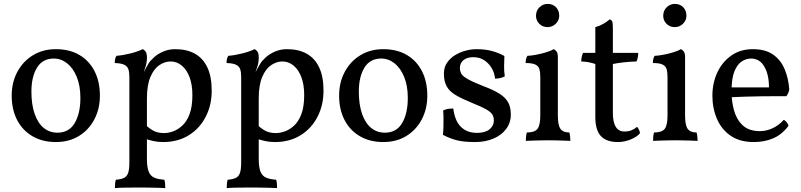

<svg xmlns="http://www.w3.org/2000/svg" viewBox="-20 -719 4105 984"><path d="M266 9Q198 9 147 -20.5Q96 -50 68 -103.5Q40 -157 40 -229Q40 -297 69 -351Q98 -405 149 -436Q200 -467 266 -467Q337 -467 387.5 -437Q438 -407 465 -353.5Q492 -300 492 -229Q492 -161 463.5 -107Q435 -53 384.5 -22Q334 9 266 9ZM274 -39Q334 -39 363 -88.5Q392 -138 392 -217Q392 -279 373.5 -324.5Q355 -370 324 -394.5Q293 -419 256 -419Q198 -419 169.5 -372Q141 -325 141 -250Q141 -183 157.5 -135.5Q174 -88 204 -63.5Q234 -39 274 -39Z M569 245Q569 231 570 220.5Q571 210 574 202Q601 200 616 192.5Q631 185 637 166.5Q643 148 643 115V-325Q643 -349 638 -364Q633 -379 617 -387Q601 -395 568 -396Q568 -407 570 -416Q572 -425 577 -433Q608 -435 648 -445Q688 -455 711 -467Q720 -464 726.5 -454.5Q733 -445 733 -423Q733 -400 726.5 -379.5Q720 -359 709 -325L733 -306V95Q733 138 742 160.5Q751 183 771 191.5Q791 200 822 202Q825 210 826 220.5Q827 231 827 245Q812 244 791.5 243.5Q771 243 748 242.5Q725 242 701 242Q666 242 627.5 242.5Q589 243 569 245ZM816 9Q788 9 766.5 4Q745 -1 719 -9V-86Q739 -65 762.5 -51Q786 -37 821 -37Q842 -37 866.5 -45.5Q891 -54 914 -75Q937 -96 951.5 -134Q966 -172 966 -232Q966 -285 951.5 -323.5Q937 -362 911.5 -383Q886 -404 854 -404Q825 -404 797 -385.5Q769 -367 751 -325Q733 -283 733 -213L704 -319Q717 -351 726.5 -368Q736 -385 741 -393Q750 -408 769.5 -425.5Q789 -443 817 -455Q845 -467 878 -467Q937 -467 978.5 -444Q1020 -421 1042.5 -374Q1065 -327 1065 -254Q1065 -180 1034 -120Q1003 -60 947 -25.5Q891 9 816 9Z M1142 245Q1142 231 1143 220.5Q1144 210 1147 202Q1174 200 1189 192.5Q1204 185 1210 166.5Q1216 148 1216 115V-325Q1216 -349 1211 -364Q1206 -379 1190 -387Q1174 -395 1141 -396Q1141 -407 1143 -416Q1145 -425 1150 -433Q1181 -435 1221 -445Q1261 -455 1284 -467Q1293 -464 1299.5 -454.5Q1306 -445 1306 -423Q1306 -400 1299.5 -379.5Q1293 -359 1282 -325L1306 -306V95Q1306 138 1315 160.5Q1324 183 1344 191.5Q1364 200 1395 202Q1398 210 1399 220.5Q1400 231 1400 245Q1385 244 1364.5 243.5Q1344 243 1321 242.5Q1298 242 1274 242Q1239 242 1200.5 242.5Q1162 243 1142 245ZM1389 9Q1361 9 1339.5 4Q1318 -1 1292 -9V-86Q1312 -65 1335.5 -51Q1359 -37 1394 -37Q1415 -37 1439.5 -45.5Q1464 -54 1487 -75Q1510 -96 1524.5 -134Q1539 -172 1539 -232Q1539 -285 1524.5 -323.5Q1510 -362 1484.5 -383Q1459 -404 1427 -404Q1398 -404 1370 -385.5Q1342 -367 1324 -325Q1306 -283 1306 -213L1277 -319Q1290 -351 1299.5 -368Q1309 -385 1314 -393Q1323 -408 1342.5 -425.5Q1362 -443 1390 -455Q1418 -467 1451 -467Q1510 -467 1551.5 -444Q1593 -421 1615.5 -374Q1638 -327 1638 -254Q1638 -180 1607 -120Q1576 -60 1520 -25.5Q1464 9 1389 9Z M1944 9Q1876 9 1825 -20.5Q1774 -50 1746 -103.5Q1718 -157 1718 -229Q1718 -297 1747 -351Q1776 -405 1827 -436Q1878 -467 1944 -467Q2015 -467 2065.5 -437Q2116 -407 2143 -353.5Q2170 -300 2170 -229Q2170 -161 2141.5 -107Q2113 -53 2062.5 -22Q2012 9 1944 9ZM1952 -39Q2012 -39 2041 -88.5Q2070 -138 2070 -217Q2070 -279 2051.5 -324.5Q2033 -370 2002 -394.5Q1971 -419 1934 -419Q1876 -419 1847.5 -372Q1819 -325 1819 -250Q1819 -183 1835.5 -135.5Q1852 -88 1882 -63.5Q1912 -39 1952 -39Z M2565 -432Q2564 -408 2563.5 -381Q2563 -354 2567 -328Q2557 -322 2544 -319Q2531 -316 2517 -316Q2515 -344 2500.5 -369Q2486 -394 2462 -410Q2438 -426 2405 -426Q2374 -426 2355.5 -411Q2337 -396 2337 -371Q2337 -354 2344.5 -341Q2352 -328 2377.5 -313.5Q2403 -299 2456 -278Q2510 -258 2541 -238Q2572 -218 2585 -193Q2598 -168 2598 -132Q2598 -90 2574 -58Q2550 -26 2508.5 -8.5Q2467 9 2415 9Q2355 9 2319.5 -0.5Q2284 -10 2250 -28Q2252 -44 2252.5 -67Q2253 -90 2253 -113Q2253 -136 2251 -152Q2259 -158 2273.5 -160.5Q2288 -163 2303 -163Q2311 -100 2342 -69Q2373 -38 2425 -38Q2466 -38 2488.5 -56Q2511 -74 2511 -102Q2511 -120 2502.5 -133Q2494 -146 2471 -159Q2448 -172 2403 -190Q2349 -212 2316.5 -231Q2284 -250 2269.5 -276Q2255 -302 2255 -342Q2255 -374 2271 -397.5Q2287 -421 2312.5 -436.5Q2338 -452 2367 -459.5Q2396 -467 2421 -467Q2466 -467 2500 -458Q2534 -449 2565 -432Z M2675 3Q2675 -7 2676 -18.5Q2677 -30 2680 -40Q2720 -40 2734.5 -58.5Q2749 -77 2749 -127V-325Q2749 -349 2744.5 -364.5Q2740 -380 2724 -388Q2708 -396 2674 -396Q2674 -407 2676 -416Q2678 -425 2683 -433Q2698 -433 2725.5 -438Q2753 -443 2779 -451Q2805 -459 2817 -467Q2826 -464 2832.5 -455Q2839 -446 2839 -427V-127Q2839 -77 2852.5 -58.5Q2866 -40 2898 -40Q2901 -30 2902 -17Q2903 -4 2903 3Q2886 2 2867 1.5Q2848 1 2828.5 0.5Q2809 0 2790 0Q2771 0 2750.5 0.5Q2730 1 2711 1.5Q2692 2 2675 3ZM2786 -580Q2761 -580 2744 -597Q2727 -614 2727 -638Q2727 -665 2745 -682Q2763 -699 2786 -699Q2813 -699 2829.5 -682Q2846 -665 2846 -638Q2846 -615 2828.5 -597.5Q2811 -580 2786 -580Z M3147 9Q3088 9 3059.5 -21.5Q3031 -52 3031 -120V-391Q3016 -396 3000 -399.5Q2984 -403 2959 -404Q2959 -417 2961 -426.5Q2963 -436 2968 -448H3031V-580Q3051 -585 3070.5 -596Q3090 -607 3105 -620Q3115 -616 3118 -608Q3121 -600 3121 -568V-448H3251Q3251 -438 3249 -426.5Q3247 -415 3242 -404Q3206 -403 3176 -399.5Q3146 -396 3121 -391V-141Q3121 -108 3128 -86.5Q3135 -65 3148 -55Q3161 -45 3179 -45Q3200 -45 3215.5 -51Q3231 -57 3245 -69Q3258 -54 3260 -36Q3244 -17 3211.5 -4Q3179 9 3147 9Z M3327 3Q3327 -7 3328 -18.5Q3329 -30 3332 -40Q3372 -40 3386.5 -58.5Q3401 -77 3401 -127V-325Q3401 -349 3396.5 -364.5Q3392 -380 3376 -388Q3360 -396 3326 -396Q3326 -407 3328 -416Q3330 -425 3335 -433Q3350 -433 3377.5 -438Q3405 -443 3431 -451Q3457 -459 3469 -467Q3478 -464 3484.5 -455Q3491 -446 3491 -427V-127Q3491 -77 3504.5 -58.5Q3518 -40 3550 -40Q3553 -30 3554 -17Q3555 -4 3555 3Q3538 2 3519 1.5Q3500 1 3480.5 0.5Q3461 0 3442 0Q3423 0 3402.5 0.5Q3382 1 3363 1.5Q3344 2 3327 3ZM3438 -580Q3413 -580 3396 -597Q3379 -614 3379 -638Q3379 -665 3397 -682Q3415 -699 3438 -699Q3465 -699 3481.5 -682Q3498 -665 3498 -638Q3498 -615 3480.5 -597.5Q3463 -580 3438 -580Z M3843 9Q3772 9 3725 -23Q3678 -55 3654.5 -109.5Q3631 -164 3631 -229Q3631 -293 3656 -347Q3681 -401 3727.5 -434Q3774 -467 3838 -467Q3903 -467 3942.5 -439Q3982 -411 4001.5 -364Q4021 -317 4025 -260Q4021 -240 4010 -226Q3993 -226 3959 -226Q3925 -226 3882 -225.5Q3839 -225 3794 -223.5Q3749 -222 3709 -220V-271H3921Q3921 -337 3897 -378Q3873 -419 3829 -419Q3805 -419 3782 -404.5Q3759 -390 3744 -353.5Q3729 -317 3729 -250Q3729 -201 3741.5 -154.5Q3754 -108 3785.5 -77.5Q3817 -47 3875 -47Q3908 -47 3940 -62Q3972 -77 3997 -105Q4005 -101 4012.5 -91.5Q4020 -82 4021 -74Q3987 -29 3942.5 -10Q3898 9 3843 9Z"/></svg>

Font: Vollkorn
Style: Regular
Weight: 400
Designer: Friedrich Althausen
Foundry: Friedrich Althausen
Version: Version 5.001